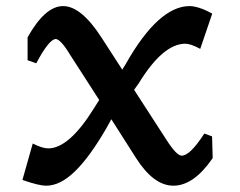

<svg xmlns="http://www.w3.org/2000/svg" viewBox="-20 -586 774 618"><path d="M85.4 -124Q101.1 -116.2 113.3 -112.3Q125.5 -108.4 135.3 -108.4Q202.1 -108.4 281.7 -236.3L299.3 -264.2L205.6 -409.7Q190.4 -435.1 178.5 -447.8Q166.5 -460.4 159.7 -460.4Q138.2 -460.4 96.7 -382.3L68.8 -392.1V-465.8Q125 -566.4 183.1 -566.4Q241.2 -566.4 306.6 -465.3L373.5 -361.8L386.2 -382.3L385.7 -381.8Q438.5 -474.6 489.7 -520.5Q541 -566.4 589.8 -566.4Q603.5 -566.4 622.1 -560.5Q640.6 -554.7 663.1 -542L624.5 -428.7Q608.4 -437.5 596.4 -441.4Q584.5 -445.3 576.7 -445.3Q504.4 -445.3 426.3 -317.4L411.6 -296.9L515.6 -136.2Q548.3 -85 564.9 -85Q591.8 -85 637.7 -156.2L662.6 -147L664.6 -77.1Q633.3 -31.7 601.8 -10Q570.3 11.7 538.1 11.7Q474.6 11.7 418 -77.1L338.4 -202.1L321.3 -171.4Q267.6 -79.1 220.5 -33.7Q173.3 11.7 128.9 11.7Q117.2 11.7 98.6 7.3Q80.1 2.9 52.2 -6.8Z"/></svg>

Font: IranNastaliq
Style: Regular
Weight: 400
Designer: Hossein Zahedi
Version: Version 1.5